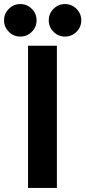

<svg xmlns="http://www.w3.org/2000/svg" viewBox="-54 -925 420 945"><path d="M84 -700H226V0H84ZM46 -745Q13 -745 -10.5 -768.5Q-34 -792 -34 -825Q-34 -858 -10.5 -881.5Q13 -905 46 -905Q79 -905 102.5 -881.5Q126 -858 126 -825Q126 -792 102.5 -768.5Q79 -745 46 -745ZM266 -745Q233 -745 209.5 -768.5Q186 -792 186 -825Q186 -858 209.5 -881.5Q233 -905 266 -905Q299 -905 322.5 -881.5Q346 -858 346 -825Q346 -792 322.5 -768.5Q299 -745 266 -745Z"/></svg>

Font: Golos UI
Style: Bold
Weight: 700
Designer: A.Korolkova, Vitaly Kuzmin
Foundry: ParaType Ltd
Version: Version 2.000